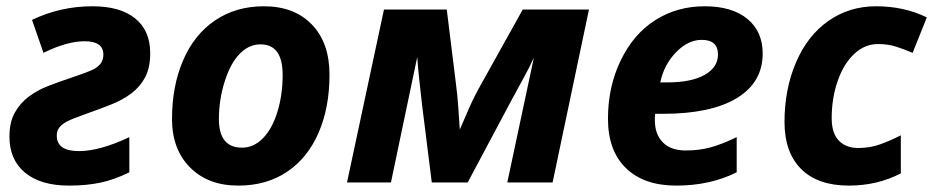

<svg xmlns="http://www.w3.org/2000/svg" viewBox="-20 -576 2945 606"><path d="M81.1 -513.2Q170.4 -556.2 272 -556.2Q359.4 -556.2 406.7 -517.8Q454.1 -479.5 454.1 -408.2Q454.1 -361.8 438 -331.8Q421.9 -301.8 394.5 -281.2Q367.2 -260.7 331.1 -246.3Q294.9 -231.9 254.9 -217.8Q206.1 -200.7 190.2 -191.9Q174.3 -183.1 166.7 -172.9Q159.2 -162.6 159.2 -147.9Q159.2 -99.1 229 -99.1Q294.9 -99.1 388.2 -143.1V-32.2Q342.3 -9.3 298.1 0.2Q253.9 9.8 198.2 9.8Q108.4 9.8 59.1 -31Q9.8 -71.8 9.8 -145Q9.8 -190.4 26.9 -220.7Q43.9 -251 71 -271.2Q98.1 -291.5 132.3 -304.7Q166.5 -317.9 200.2 -329.1Q264.2 -350.6 278.3 -358.9Q292.5 -367.2 299.3 -377.9Q306.2 -388.7 306.2 -403.8Q306.2 -445.8 247.1 -445.8Q191.4 -445.8 117.2 -409.2Z M872.1 -339.8Q872.1 -436 802.2 -436Q765.6 -436 736.6 -406.2Q707.5 -376.5 689.2 -318.8Q670.9 -261.2 670.9 -200.2Q670.9 -109.9 744.1 -109.9Q780.8 -109.9 810.1 -139.9Q839.4 -169.9 855.7 -223.4Q872.1 -276.9 872.1 -339.8ZM1020 -339.8Q1020 -236.8 985.6 -157.2Q951.2 -77.6 886.2 -33.9Q821.3 9.8 731.9 9.8Q636.7 9.8 579.8 -47.6Q522.9 -105 522.9 -200.2Q522.9 -304.2 557.9 -385.5Q592.8 -466.8 658.7 -511.5Q724.6 -556.2 813 -556.2Q908.7 -556.2 964.4 -498.5Q1020 -440.9 1020 -339.8Z M1665 -394Q1651.4 -363.8 1631.3 -327.6Q1611.3 -291.5 1590.8 -252.9L1456.1 0H1342.8L1312 -246.1Q1300.3 -345.2 1296.9 -396L1213.9 0H1075.2L1191.9 -545.9H1390.1L1418.9 -313Q1424.3 -272 1426.5 -236.8Q1428.7 -201.7 1431.2 -167Q1443.8 -196.3 1460 -233.4Q1476.1 -270.5 1498 -309.1L1629.9 -545.9H1838.9L1724.1 0H1581.1Z M2194.8 -450.2Q2151.9 -450.2 2113.8 -411.1Q2075.7 -372.1 2064 -315.9H2085.9Q2161.6 -315.9 2203.9 -339.6Q2246.1 -363.3 2246.1 -403.8Q2246.1 -450.2 2194.8 -450.2ZM2114.7 9.8Q2012.2 9.8 1955.6 -45.4Q1898.9 -100.6 1898.9 -201.2Q1898.9 -302.2 1939.2 -385.5Q1979.5 -468.8 2048.3 -512.5Q2117.2 -556.2 2204.1 -556.2Q2290.5 -556.2 2338.9 -516.4Q2387.2 -476.6 2387.2 -407.2Q2387.2 -315.9 2305.7 -266.4Q2224.1 -216.8 2072.8 -216.8H2047.9L2046.9 -206.5V-196.8Q2046.9 -152.3 2072 -126.7Q2097.2 -101.1 2144 -101.1Q2186.5 -101.1 2221.2 -110.4Q2255.9 -119.6 2305.2 -143.1V-32.2Q2221.2 9.8 2114.7 9.8Z M2659.2 9.8Q2561 9.8 2508.5 -42.7Q2456.1 -95.2 2456.1 -190.9Q2456.1 -294.4 2492.4 -379.2Q2528.8 -463.9 2594.7 -510Q2660.6 -556.2 2745.1 -556.2Q2834 -556.2 2905.3 -521L2860.4 -409.2Q2834 -420.4 2808.6 -428.7Q2783.2 -437 2751 -437Q2709.5 -437 2676 -405.8Q2642.6 -374.5 2623.8 -320.1Q2605 -265.6 2605 -203.1Q2605 -156.2 2627.2 -132.6Q2649.4 -108.9 2689 -108.9Q2726.1 -108.9 2757.8 -120.4Q2789.6 -131.8 2823.2 -148.9V-28.8Q2749 9.8 2659.2 9.8Z"/></svg>

Font: Zoram GWebM
Style: Bold Italic
Weight: 700
Italic angle: -12°
Foundry: Ascender Corporation
Version: Version 1.000